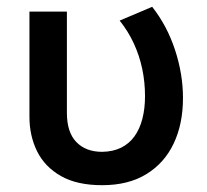

<svg xmlns="http://www.w3.org/2000/svg" viewBox="-20 -529 609 564"><path d="M280 15Q206 15 158.8 -12Q111.5 -39 89 -84.5Q66.5 -130 66.5 -186V-495H176.5V-197.5Q176.5 -140.5 204.2 -111.8Q232 -83 280 -83Q312 -83.5 335.8 -95.2Q359.5 -107 375 -128.5Q390.5 -150 398.2 -180Q406 -210 406 -246.5Q406 -287.5 397.8 -326.8Q389.5 -366 372.8 -402Q356 -438 331.5 -468.5L427 -509Q471 -453 494.2 -382.2Q517.5 -311.5 517.5 -241Q517.5 -165 490.2 -107.5Q463 -50 410 -17.5Q357 15 280 15Z"/></svg>

Font: Geologica Thin Roman
Style: Regular
Weight: 400
Version: Version 1.010;gftools[0.9.28]